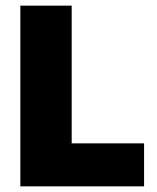

<svg xmlns="http://www.w3.org/2000/svg" viewBox="-20 -659 554 679"><path d="M233.5 0H52V-639H233.5ZM156 -152H489.5V0H156Z"/></svg>

Font: Anek Bangla Medium ExtraBold
Style: Regular
Weight: 800
Version: Version 1.003